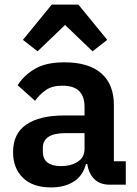

<svg xmlns="http://www.w3.org/2000/svg" viewBox="-20 -806 599 838"><path d="M458 0Q416 0 391.5 -24.5Q367 -49 361 -90H355Q342 -39 302 -13.5Q262 12 203 12Q123 12 80 -30Q37 -72 37 -142Q37 -223 95 -262.5Q153 -302 260 -302H349V-340Q349 -384 326 -408Q303 -432 252 -432Q207 -432 179.5 -412.5Q152 -393 133 -366L57 -434Q86 -479 134 -506.5Q182 -534 261 -534Q367 -534 422 -486Q477 -438 477 -348V-102H529V0ZM246 -81Q289 -81 319 -100Q349 -119 349 -156V-225H267Q167 -225 167 -161V-144Q167 -112 187.5 -96.5Q208 -81 246 -81ZM322 -786 448 -632 384 -582 264 -697 144 -582 80 -632 206 -786Z"/></svg>

Font: IBM Plex Sans SmBld
Style: Regular
Weight: 600
Designer: Mike Abbink, Paul van der Laan, Pieter van Rosmalen
Foundry: Bold Monday
Version: Version 3.005